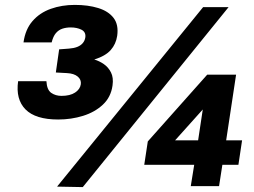

<svg xmlns="http://www.w3.org/2000/svg" viewBox="-20 -760 1038 784"><path d="M217.5 -272Q125 -272 84.2 -313.2Q43.5 -354.5 54 -428.5H169.5Q171.5 -393 189.2 -380.8Q207 -368.5 231 -368.5Q266 -368.5 286.5 -382Q307 -395.5 310 -416Q312.5 -434.5 297.5 -447.2Q282.5 -460 253.5 -461.5L208 -464L221.5 -558.5L261.5 -561.5Q281.5 -563 295.5 -568.5Q309.5 -574 318 -584Q326.5 -594 328.5 -608Q331 -629.5 312.5 -638.8Q294 -648 269 -648Q250 -648 234.5 -642.8Q219 -637.5 208 -624.5Q197 -611.5 191 -587H76Q83.5 -640.5 113 -674.2Q142.5 -708 187.5 -724Q232.5 -740 285.5 -740Q339.5 -740 381 -727.2Q422.5 -714.5 443.8 -686.8Q465 -659 458.5 -613.5Q453.5 -580 432.2 -555.8Q411 -531.5 365 -517Q385.5 -511 404 -498.2Q422.5 -485.5 433.2 -464.2Q444 -443 439.5 -411Q433 -363.5 400.2 -332.8Q367.5 -302 319.2 -287Q271 -272 217.5 -272ZM318 4 213 2 809.5 -731H913.5ZM759 0 773 -87H569L583.5 -182.5L826 -455H944L903.5 -187H968.5L953.5 -87H888L874.5 0ZM695 -187H789L808 -313Z"/></svg>

Font: Public Sans Thin Black
Style: Italic
Weight: 900
Italic angle: -8°
Version: Version 2.001